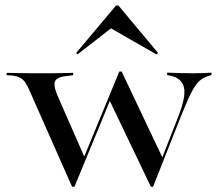

<svg xmlns="http://www.w3.org/2000/svg" viewBox="-20 -685 812 715"><path d="M248.4 10.5 91.1 -345.2Q82.3 -366.1 73.8 -378.2Q65.3 -390.3 54 -396Q42.7 -401.6 24.2 -404L4.8 -404.8V-413.7Q21.8 -413.7 46.8 -412.9Q71.8 -412.1 103.2 -412.1H108.1H112.9Q142.7 -412.1 168.1 -412.1Q193.5 -412.1 214.9 -412.9Q236.3 -413.7 252.4 -413.7V-404.8L231.5 -402.4Q195.2 -399.2 186.3 -384.7Q177.4 -370.2 192.7 -332.3L295.2 -98.4L289.5 -91.9L424.2 -418.5L431.5 -412.1L257.3 10.5ZM541.9 10.5 387.1 -312.9 424.2 -418.5H433.1L586.3 -95.2L579.8 -87.1L644.4 -252.4Q673.4 -325.8 664.9 -360.1Q656.5 -394.4 613.7 -403.2L602.4 -405.6V-414.5Q622.6 -413.7 647.2 -412.9Q671.8 -412.1 700 -412.1Q721.8 -412.1 737.9 -412.9Q754 -413.7 767.7 -414.5V-405.6L758.9 -403.2Q738.7 -397.6 723.8 -384.7Q708.9 -371.8 694.4 -344Q679.8 -316.1 658.1 -262.9L550 10.5ZM268.5 -482.3 263.7 -487.9 412.1 -664.5H421L568.5 -487.9L562.9 -482.3L374.2 -590.3H407.3Z"/></svg>

Font: Playfair 144pt SemiExpanded Medium
Style: Regular
Weight: 500
Width: 6
Designer: Claus Eggers Sørensen
Foundry: Claus Eggers Sørensen
Version: Version 2.203